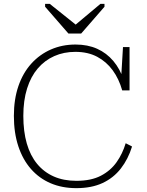

<svg xmlns="http://www.w3.org/2000/svg" viewBox="-20 -959 762 996"><path d="M335 -785H401L522 -924V-939H501L353 -815H393L238 -939H214V-924ZM371 -690Q311 -690 261.5 -668Q212 -646 176 -604Q140 -562 120.5 -500Q101 -438 101 -358Q101 -277 119 -214.5Q137 -152 172.5 -109Q208 -66 259 -43.5Q310 -21 376 -21Q453 -21 503.5 -47.5Q554 -74 585 -118Q616 -162 632 -216L665 -199Q645 -134 607 -85Q569 -36 512 -9.5Q455 17 376 17Q302 17 242.5 -8.5Q183 -34 140.5 -82.5Q98 -131 75 -200.5Q52 -270 52 -358Q52 -444 75.5 -512.5Q99 -581 142.5 -629Q186 -677 244.5 -702.5Q303 -728 372 -728Q435 -728 484 -706Q533 -684 568 -642.5Q603 -601 622 -543L607 -530L618 -715H652V-490H614Q597 -550 564.5 -594.5Q532 -639 484 -664.5Q436 -690 371 -690Z"/></svg>

Font: Roboto Serif 20pt Thin
Style: Regular
Weight: 250
Version: Version 1.008